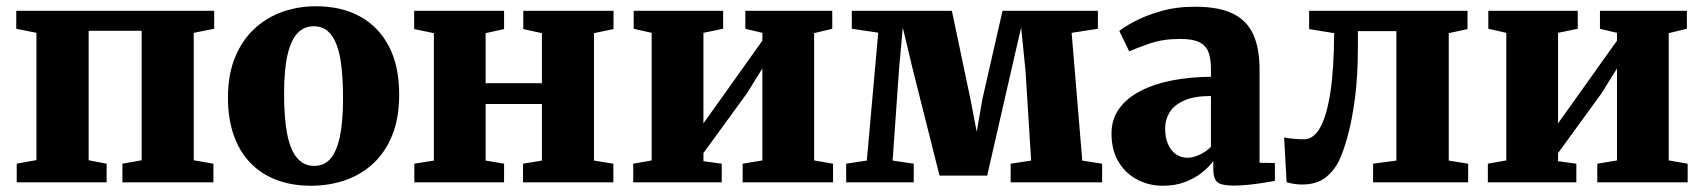

<svg xmlns="http://www.w3.org/2000/svg" viewBox="-20 -583 5449 614"><path d="M33.5 0V-59.5L96.5 -71V-478L32 -491V-548.5H665V-491L599.5 -478V-70.5L662.5 -59.5V0H371.5V-59.5L433 -70.5V-484.5H263.5V-70.5L321 -59.5V0Z M709 -270.5Q709 -345 731.8 -400Q754.5 -455 793.8 -491.2Q833 -527.5 883.5 -545.2Q934 -563 990 -563Q1072.5 -563 1132 -530Q1191.5 -497 1224 -434.2Q1256.5 -371.5 1256.5 -281Q1256.5 -204.5 1233.8 -149.2Q1211 -94 1171.8 -58.5Q1132.5 -23 1081.8 -6Q1031 11 975 11Q913.5 11 864.5 -7.5Q815.5 -26 780.8 -62Q746 -98 727.5 -150.5Q709 -203 709 -270.5ZM985 -52.5Q1016.5 -52.5 1036.5 -75.2Q1056.5 -98 1066.8 -145.5Q1077 -193 1077 -268Q1077 -324.5 1072.2 -367.5Q1067.5 -410.5 1056.5 -439.8Q1045.5 -469 1027.5 -484Q1009.5 -499 983 -499Q952 -499 931 -476.5Q910 -454 899.2 -406.5Q888.5 -359 888.5 -283.5Q888.5 -227 893.8 -183.8Q899 -140.5 910.5 -111.5Q922 -82.5 940.5 -67.5Q959 -52.5 985 -52.5Z M1305 0V-59.5L1367.5 -69.5V-477L1304.5 -490V-548.5H1592V-490L1533 -477V-317H1713V-477L1653.5 -490V-548.5H1942V-490L1879.5 -477V-69.5L1941.5 -59.5V0H1652.5V-59.5L1713 -69.5V-250.5H1533V-69.5L1592 -59.5V0Z M2005 0V-59.5L2064 -70V-478L2006.5 -491V-548.5H2292.5V-491L2229.5 -478V-188.5L2280.5 -260L2418 -453V-478L2363.5 -491V-548.5H2641.5V-491L2583.5 -477V-70L2644 -59.5V0H2355V-59.5L2418 -70V-364L2368.5 -284.5L2229.5 -93.5V-67.5L2288 -59.5V0Z M2686 0V-59.5L2752 -69.5L2788.5 -478.5L2704 -491V-548.5H3024L3083.5 -265.5L3103.5 -161.5L3121.5 -265.5L3186 -548.5H3491V-491L3407 -478L3441 -69.5L3504.5 -59.5V0H3212V-59.5L3277.5 -69.5L3259.5 -357L3245.5 -495L3214 -358.5L3137 -21.5H2984.5L2899 -361L2867 -495L2855 -361L2834.5 -69.5L2902 -59.5V0Z M3699 11Q3654 11 3616.5 -8.8Q3579 -28.5 3556.8 -65.8Q3534.5 -103 3534.5 -156Q3534.5 -201.5 3559 -235.5Q3583.5 -269.5 3627 -292Q3670.5 -314.5 3728.2 -325.8Q3786 -337 3852.5 -337.5V-362.5Q3852.5 -395.5 3844.5 -416.5Q3836.5 -437.5 3815.5 -448Q3794.5 -458.5 3754.5 -458.5Q3698.5 -458.5 3656.5 -443.8Q3614.5 -429 3591 -419L3559.5 -484Q3573 -495.5 3607.2 -514Q3641.5 -532.5 3691.2 -547Q3741 -561.5 3801.5 -561.5Q3878 -561.5 3923 -539.2Q3968 -517 3988 -472.5Q4008 -428 4008 -360V-62.5L4057 -61.5V-4.5Q4046 -2.5 4023 1.2Q4000 5 3973.5 7.8Q3947 10.5 3925 10.5Q3887 10.5 3873.5 -0.2Q3860 -11 3860 -42V-68Q3848 -51 3825.5 -32.5Q3803 -14 3771.2 -1.5Q3739.5 11 3699 11ZM3778 -78.5Q3795.5 -78.5 3816.8 -88.5Q3838 -98.5 3852.5 -113.5V-276Q3799 -276 3766.8 -261.5Q3734.5 -247 3720.2 -223.8Q3706 -200.5 3706 -173Q3706 -143.5 3715 -122.5Q3724 -101.5 3740.2 -90Q3756.5 -78.5 3778 -78.5Z M4144.5 7Q4129 7 4116.5 4.8Q4104 2.5 4094.5 -0.5L4086.5 -143.5Q4097 -141 4116.5 -139.2Q4136 -137.5 4150.5 -137.5Q4180.5 -137.5 4201.8 -175.2Q4223 -213 4234.5 -288.2Q4246 -363.5 4246.5 -477L4166.5 -490V-548.5H4673V-490L4613 -477V-69.5L4675 -59.5V0H4371V-59.5L4445.5 -69.5V-483.5H4322.5V-435.5Q4322.5 -339.5 4312.8 -267.2Q4303 -195 4289.2 -145.8Q4275.5 -96.5 4262.5 -70Q4245.5 -35 4217.2 -14Q4189 7 4144.5 7Z M4738 0V-59.5L4797 -70V-478L4739.5 -491V-548.5H5025.5V-491L4962.5 -478V-188.5L5013.5 -260L5151 -453V-478L5096.5 -491V-548.5H5374.5V-491L5316.5 -477V-70L5377 -59.5V0H5088V-59.5L5151 -70V-364L5101.5 -284.5L4962.5 -93.5V-67.5L5021 -59.5V0Z"/></svg>

Font: Merriweather 36pt Black
Style: Regular
Weight: 900
Version: Version 2.100